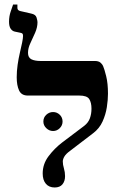

<svg xmlns="http://www.w3.org/2000/svg" viewBox="-20 -820 536 850"><path d="M222 10Q197 10 183 -6.5Q169 -23 169 -52Q169 -94 195 -128.5Q221 -163 255 -189L353 -263Q371 -277 378 -296.5Q385 -316 385 -339Q385 -366 375 -381.5Q365 -397 331 -397H103Q75 -397 64.5 -419.5Q54 -442 54 -478Q54 -505 58 -533Q62 -561 68 -586.5Q74 -612 78 -631.5Q82 -651 82 -661Q82 -669 79 -671.5Q76 -674 70 -675L46 -680Q35 -682 27.5 -692.5Q20 -703 20 -724Q20 -748 27.5 -769.5Q35 -791 38 -800H57V-785Q57 -774 70 -771L118 -760Q138 -756 142 -742Q146 -728 146 -722Q146 -699 135.5 -675Q125 -651 114.5 -629Q104 -607 104 -586Q104 -565 119 -557.5Q134 -550 160 -550H400Q416 -550 424.5 -543Q433 -536 437 -526Q442 -515 450 -483Q458 -451 458 -405Q458 -378 453 -345.5Q448 -313 434 -282Q420 -251 392 -230L290 -152Q272 -139 265 -127Q258 -115 258 -105Q258 -91 263 -74.5Q268 -58 268 -40Q268 -18 256.5 -4Q245 10 222 10ZM215 -240Q198 -240 185 -252.5Q172 -265 172 -282Q172 -300 185 -312Q198 -324 215 -324Q232 -324 244.5 -312Q257 -300 257 -282Q257 -265 244.5 -252.5Q232 -240 215 -240Z"/></svg>

Font: Frank Ruhl Libre SemiBold
Style: Regular
Weight: 600
Designer: Yanek Iontef
Foundry: Fontef
Version: Version 6.003;gftools[0.9.30]